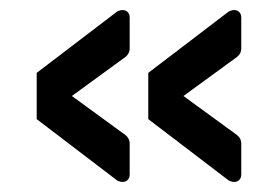

<svg xmlns="http://www.w3.org/2000/svg" viewBox="-20 -471 552 382"><path d="M446 -109Q441 -109 435 -112L275 -234V-326L435 -448Q441 -451 446 -451Q452 -451 456 -447Q460 -443 460 -436V-374Q460 -365 452 -358L345 -280L452 -202Q460 -195 460 -186V-124Q460 -117 456 -113Q452 -109 446 -109ZM224 -109Q219 -109 213 -112L53 -234V-326L213 -448Q219 -451 224 -451Q230 -451 234 -447Q238 -443 238 -436V-374Q238 -365 230 -358L123 -280L230 -202Q238 -195 238 -186V-124Q238 -117 234 -113Q230 -109 224 -109Z"/></svg>

Font: Miriam Libre Medium
Style: Regular
Weight: 500
Version: Version 2.000